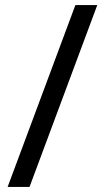

<svg xmlns="http://www.w3.org/2000/svg" viewBox="-20 -734 412 754"><path d="M362 -714 96 0H10L276 -714Z"/></svg>

Font: Noto Sans Rejang
Style: Regular
Weight: 400
Designer: Monotype Design Team
Foundry: Monotype Imaging Inc.
Version: Version 2.001; ttfautohint (v1.8.4.7-5d5b)